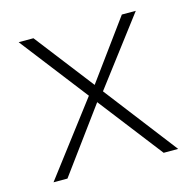

<svg xmlns="http://www.w3.org/2000/svg" viewBox="-80 -582 675 665"><g transform="rotate(-15 257.0 -250.0)"><path d="M462 -500H412L258 -289L95 -500H42L229 -258L33 0H83L251 -229L428 0H480L280 -260Z"/></g></svg>

Font: Perun ExtraLight
Style: Regular
Weight: 200
Foundry: Copyright (c) Stefan Peev, Context Ltd, 2016
Version: Version 1.089